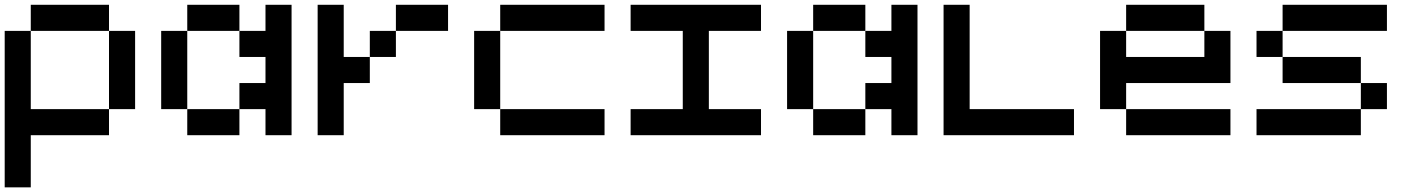

<svg xmlns="http://www.w3.org/2000/svg" viewBox="-20 -576 6040 818"><path d="M444.4 -444.4H111.1V-555.6H444.4ZM111.1 0V222.2H0V-444.4H111.1V-111.1H444.4V0ZM555.6 -111.1H444.4V-444.4H555.6Z M777.8 -111.1H666.7V-444.4H777.8ZM1111.1 -333.3H1000V-444.4H1111.1V-555.6H1222.2V0H1111.1V-111.1H1000V-222.2H1111.1ZM1000 0H777.8V-111.1H1000ZM1000 -444.4H777.8V-555.6H1000Z M1666.7 -333.3H1555.6V-444.4H1666.7ZM1888.9 -444.4H1666.7V-555.6H1888.9ZM1444.4 -222.2V0H1333.3V-555.6H1444.4V-333.3H1555.6V-222.2Z M2111.1 -111.1H2000V-444.4H2111.1ZM2555.6 -444.4H2111.1V-555.6H2555.6ZM2555.6 0H2111.1V-111.1H2555.6Z M2888.9 -444.4H2666.7V-555.6H3222.2V-444.4H3000V-111.1H3222.2V0H2666.7V-111.1H2888.9Z M3444.4 -111.1H3333.3V-444.4H3444.4ZM3777.8 -333.3H3666.7V-444.4H3777.8V-555.6H3888.9V0H3777.8V-111.1H3666.7V-222.2H3777.8ZM3666.7 0H3444.4V-111.1H3666.7ZM3666.7 -444.4H3444.4V-555.6H3666.7Z M4000 0V-555.6H4111.1V-111.1H4555.6V0Z M5111.1 -444.4H4777.8V-555.6H5111.1ZM4777.8 -222.2V-111.1H4666.7V-444.4H4777.8V-333.3H5111.1V-444.4H5222.2V-222.2ZM5222.2 0H4777.8V-111.1H5222.2Z M5777.8 0H5333.3V-111.1H5777.8ZM5888.9 -111.1H5777.8V-222.2H5888.9ZM5777.8 -222.2H5444.4V-333.3H5777.8ZM5444.4 -333.3H5333.3V-444.4H5444.4ZM5888.9 -444.4H5444.4V-555.6H5888.9Z"/></svg>

Font: Pixeloid Mono
Style: Regular
Weight: 400
Monospace: yes
Designer: GGBotNet
Foundry: GGBotNet
Version: 0.5